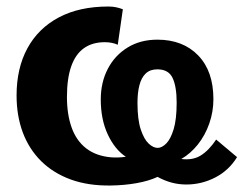

<svg xmlns="http://www.w3.org/2000/svg" viewBox="-20 -563 751 592"><path d="M321.7 9Q252.6 10.1 198.6 -9.4Q144.6 -29 107.1 -66Q69.6 -103 50.3 -154.5Q31.1 -206 31.1 -268.7Q31.1 -352.6 64.5 -414.1Q97.9 -475.6 161.1 -509.2Q224.3 -542.9 314.3 -542.9Q328 -542.9 338.9 -540.4Q349.7 -538 358.8 -534.4L343.1 -425Q334.1 -429.1 324.1 -431Q314.2 -432.9 303.1 -432.9Q264.7 -432.9 238.6 -414.3Q212.6 -395.7 199.5 -358.1Q186.4 -320.6 186.4 -264Q186.4 -210 201 -169.4Q215.6 -128.9 245.8 -105.5Q276.1 -82.1 322.3 -77.9Q333.4 -77.2 344.9 -77.5Q356.3 -77.9 368 -79.6Q333.9 -102.3 312.3 -148.5Q290.7 -194.8 290.7 -256.4Q290.7 -309 312.3 -350.5Q333.8 -392.1 373.2 -416.4Q412.5 -440.7 465.2 -440.7Q543.9 -440.7 590.9 -392.3Q638 -343.9 638 -257.2Q638 -218.2 625.2 -181.9Q612.4 -145.5 589.9 -117.3Q567.3 -89.1 538.9 -72.8Q574.4 -68.2 599.3 -83.8Q624.3 -99.4 646.5 -132.7L710.9 -78.5Q686 -37.8 644.3 -16.1Q602.5 5.6 555.8 5.9Q509 6.3 465.9 -17.6Q438.8 -5 401.3 1.7Q363.9 8.4 321.7 9ZM466.1 -107Q478.9 -107 492.5 -120.4Q506 -133.9 515.4 -164.5Q524.7 -195.1 524.7 -246.4Q524.7 -296.4 512.1 -322.8Q499.5 -349.2 465.2 -349.2Q442.7 -349.2 429.4 -336.5Q416.1 -323.9 410 -300.8Q403.9 -277.7 403.9 -245.6Q403.9 -194.5 413.9 -164.2Q423.9 -133.9 438.2 -120.4Q452.6 -107 466.1 -107Z"/></svg>

Font: Libre Franklin Thin
Style: Regular
Weight: 100
Designer: Pablo Impallari, Rodrigo Fuenzalida, Nhung Nguyen
Foundry: Impallari Type
Version: Version 3.000